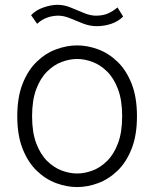

<svg xmlns="http://www.w3.org/2000/svg" viewBox="-20 -746 625 778"><path d="M292.5 12Q250.5 12 207.8 -3.8Q165 -19.5 129.2 -53.8Q93.5 -88 71.8 -142.8Q50 -197.5 50 -275Q50 -352.5 71.8 -407.2Q93.5 -462 129.2 -496.2Q165 -530.5 207.8 -546.2Q250.5 -562 292.5 -562Q334.5 -562 377.2 -546.2Q420 -530.5 455.8 -496.2Q491.5 -462 513.2 -407.2Q535 -352.5 535 -275Q535 -197.5 513.2 -142.8Q491.5 -88 455.8 -53.8Q420 -19.5 377.2 -3.8Q334.5 12 292.5 12ZM292.5 -43Q323 -43 355 -55Q387 -67 414.2 -94Q441.5 -121 458.2 -165.5Q475 -210 475 -275Q475 -340 458.2 -384.5Q441.5 -429 414.2 -456Q387 -483 355 -495Q323 -507 292.5 -507Q262 -507 230 -495Q198 -483 170.8 -456Q143.5 -429 126.8 -384.5Q110 -340 110 -275Q110 -210 126.8 -165.5Q143.5 -121 170.8 -94Q198 -67 230 -55Q262 -43 292.5 -43ZM130.5 -649.5 106 -684.5Q125 -705 156.2 -715.8Q187.5 -726.5 213.5 -726.5Q239.5 -726.5 266.5 -715.5Q293.5 -704.5 319.8 -693.5Q346 -682.5 369 -682.5Q397 -682.5 417.5 -691.5Q438 -700.5 456 -716L479 -679Q459 -659 430.8 -649.5Q402.5 -640 371.5 -640Q343.5 -640 316.2 -650.8Q289 -661.5 263.8 -672Q238.5 -682.5 216 -682.5Q193 -682.5 170.8 -674.5Q148.5 -666.5 130.5 -649.5Z"/></svg>

Font: Junction Light
Style: Regular
Weight: 300
Designer: Caroline Hadilaksono
Foundry: Caroline Hadilaksono, Tyler Finck, The League of Moveable Type
Version: Version 2.000; ttfautohint (v1.8.3)